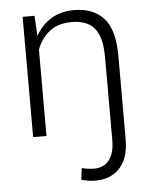

<svg xmlns="http://www.w3.org/2000/svg" viewBox="-53 -583 664 840"><g transform="rotate(-5 278.5 -162.5)"><path d="M479.5 43.5Q479.5 126 440.2 169.7Q400.9 213.4 331.1 213.4Q301.3 213.4 270.5 204.1L277.3 153.3Q285.6 156.2 302.5 158.4Q319.3 160.6 331.1 160.6Q374 160.6 397.5 130.4Q420.9 100.1 420.9 43.5V-321.8Q420.9 -385.7 404.5 -421.6Q388.2 -457.5 358.9 -472.2Q329.6 -486.8 290.5 -486.8Q226.6 -486.8 189.5 -456.1Q152.3 -425.3 135.7 -378.4V0H77.1V-528.3H129.4L134.3 -439.5Q159.7 -485.4 202.1 -511.7Q244.6 -538.1 303.7 -538.1Q387.2 -538.1 433.3 -487.5Q479.5 -437 479.5 -322.3Z"/></g></svg>

Font: Vazirmatn UI FD ExtraLight
Style: Regular
Weight: 200
Designer: Saber Rastikerdar
Foundry: Saber Rastikerdar
Version: Version 33.003